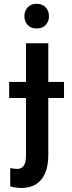

<svg xmlns="http://www.w3.org/2000/svg" viewBox="-20 -750 368 984"><path d="M113.3 -528.3H227.5V44.9Q227.5 99.1 211.7 136.7Q195.8 174.3 165 193.8Q134.3 213.4 88.9 213.4Q75.2 213.4 60.3 211.2Q45.4 209 32.2 205.1L32.7 111.3Q42 113.3 51.3 114.5Q60.5 115.7 67.9 115.7Q83 115.7 93 108.4Q103 101.1 108.2 85.4Q113.3 69.8 113.3 44.9ZM105 -666.5Q105 -693.8 121.8 -712.2Q138.7 -730.5 167.5 -730.5Q197.3 -730.5 214.1 -712.2Q231 -693.8 231 -666.5Q231 -640.1 214.1 -622.1Q197.3 -604 167.5 -604Q138.7 -604 121.8 -622.1Q105 -640.1 105 -666.5ZM308.1 -330.1V-247.6H26.9V-330.1Z"/></svg>

Font: Roboto Condensed Medium
Style: Regular
Weight: 500
Designer: Christian Robertson
Foundry: Google
Version: Version 3.0